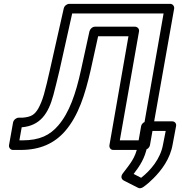

<svg xmlns="http://www.w3.org/2000/svg" viewBox="-20 -756 948 1000"><path d="M832 -686 716 -25H604L704 -592C707 -607 694 -617 683 -617H475C461 -617 449 -605 446 -593L402 -392C375 -268 341 -169 283 -102C240 -52 187 -25 96 -25H81L93 -93C189 -101 232 -164 258 -261C267 -296 278 -338 290 -390L356 -686ZM887 -711C889 -722 881 -736 866 -736H341C329 -736 315 -726 312 -712L240 -392C229 -341 218 -298 209 -265C200 -233 189 -208 179 -190C160 -159 144 -147 97 -143H77C66 -143 51 -133 48 -118L27 0C25 11 33 25 48 25H87C189 25 263 -9 319 -73C389 -154 423 -264 452 -390L491 -567H649L550 0C548 11 555 25 570 25H732C743 25 758 15 761 0ZM715 170 676 150C706 111 736 68 747 4L761 -74H843L829 -3C816 71 764 132 715 170ZM619 148C606 166 615 179 624 184L699 222C706 226 716 225 725 219C744 206 762 190 779 173C821 131 866 72 879 -3L897 -99C900 -113 890 -124 877 -124H745C734 -124 718 -114 715 -99L697 4C686 67 655 100 619 148Z"/></svg>

Font: Asimov
Style: WidOuIt
Weight: 500
Designer: Google
Version: Version 2.000980; 2014